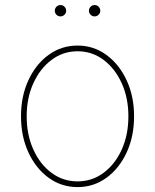

<svg xmlns="http://www.w3.org/2000/svg" viewBox="-20 -736 620 767"><path d="M289.8 11.4Q225.5 11.4 174.4 -25.7Q123.2 -62.9 93.6 -127Q63.9 -191.1 63.9 -271.3Q63.9 -351.9 93.6 -415.8Q123.2 -479.8 174.4 -516.9Q225.5 -554 289.8 -554Q354 -554 405 -516.7Q456 -479.4 485.8 -415.5Q515.6 -351.6 515.6 -271.3Q515.6 -191.1 486 -127Q456.3 -62.9 405.2 -25.7Q354 11.4 289.8 11.4ZM289.8 -11.4Q347.7 -11.4 393.6 -45.5Q439.6 -79.5 466.3 -138.5Q492.9 -197.4 492.9 -271.3Q492.9 -345.2 466.1 -403.9Q439.3 -462.7 393.5 -497Q347.7 -531.2 289.8 -531.2Q232.2 -531.2 186.3 -497Q140.3 -462.7 113.5 -403.9Q86.6 -345.2 86.6 -271.3Q86.6 -197.4 113.3 -138.5Q139.9 -79.5 185.9 -45.5Q231.9 -11.4 289.8 -11.4ZM221.6 -670.5Q212.4 -670.5 205.6 -677.2Q198.9 -683.9 198.9 -693.2Q198.9 -702.4 205.6 -709.2Q212.4 -715.9 221.6 -715.9Q230.8 -715.9 237.6 -709.2Q244.3 -702.4 244.3 -693.2Q244.3 -683.9 237.6 -677.2Q230.8 -670.5 221.6 -670.5ZM358 -670.5Q348.7 -670.5 342 -677.2Q335.2 -683.9 335.2 -693.2Q335.2 -702.4 342 -709.2Q348.7 -715.9 358 -715.9Q367.2 -715.9 373.9 -709.2Q380.7 -702.4 380.7 -693.2Q380.7 -683.9 373.9 -677.2Q367.2 -670.5 358 -670.5Z"/></svg>

Font: Inter UI Thin
Style: Regular
Weight: 100
Designer: Rasmus Andersson
Foundry: rsms
Version: 3.2;8d6f07862